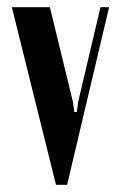

<svg xmlns="http://www.w3.org/2000/svg" viewBox="-20 -515 337 535"><path d="M167 0H136L13 -495H119L183 -232L187 -203H194L198 -232L260 -495H284Z"/></svg>

Font: Moniqa Extra Bold Narrow Heading
Style: Regular
Weight: 800
Width: 4
Designer: Rajesh Rajput
Foundry: Rajesh Rajput
Version: Version 1.000;December 15, 2022;FontCreator 14.0.0.2794 32-b